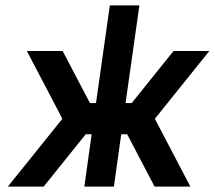

<svg xmlns="http://www.w3.org/2000/svg" viewBox="-20 -688 792 708"><path d="M79 -500 210 -250 9 0H141L342 -250L211 -500ZM752 -500H620L419 -250L550 0H682L551 -250ZM385 -668 334 -308H234L218 -193H318L291 0H400L427 -193H528L544 -308H443L494 -668Z"/></svg>

Font: Unageo
Style: SemiBold-Italic
Weight: 600
Designer: Richard Sepsi
Foundry: Richard Sepsi
Version: Version 2.000